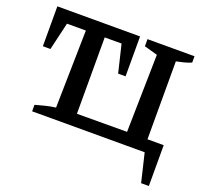

<svg xmlns="http://www.w3.org/2000/svg" viewBox="-140 -817 1244 1167"><g transform="rotate(20 482.5 -234.0)"><path d="M830 -80H935V184H885L841 0H113V-42Q145 -51 177 -59Q209 -67 242 -71L252 -573H130L88 -394H39V-652H574V-394H526L483 -573H374V-79L698 -80L708 -582L622 -606V-652H926V-611Q905 -602 880.5 -595.5Q856 -589 830 -584Z"/></g></svg>

Font: Piazzolla SemiBold
Style: Regular
Weight: 600
Designer: Juan Pablo del Peral
Foundry: Huerta Tipografica
Version: Version 1.330